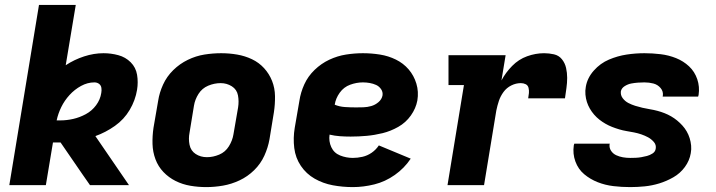

<svg xmlns="http://www.w3.org/2000/svg" viewBox="-20 -755 2920 783"><path d="M18 0H167L196 -174Q208 -174 219 -174H227L317 -43L347 0H506L369 -200Q411 -215 448.5 -241.5Q486 -268 509 -307Q532 -346 539 -389Q544 -420 539 -450Q534 -480 513 -501Q492 -522 462.5 -530Q433 -538 402 -538Q363 -538 323 -525Q283 -512 248 -489L289 -735H139ZM226 -264Q219 -264 211 -264Q217 -292 230 -318.5Q243 -345 263.5 -367.5Q284 -390 310.5 -404.5Q337 -419 365 -419Q376 -419 384 -413Q392 -407 393.5 -396.5Q395 -386 393 -376Q389 -349 372 -326Q355 -303 330 -289.5Q305 -276 278.5 -270Q252 -264 226 -264Z M821 8Q855 8 889.5 2Q924 -4 957 -19.5Q990 -35 1016.5 -61Q1043 -87 1058 -120Q1073 -153 1079 -187L1097 -297Q1102 -330 1101.5 -363Q1101 -396 1089.5 -425Q1078 -454 1057 -477Q1036 -500 1007.5 -513.5Q979 -527 947 -532.5Q915 -538 882 -538Q848 -538 813.5 -532.5Q779 -527 746 -511Q713 -495 686.5 -469Q660 -443 645 -410Q630 -377 625 -344L606 -234Q601 -200 602 -167.5Q603 -135 614 -105.5Q625 -76 646.5 -53.5Q668 -31 696 -17Q724 -3 756 2.5Q788 8 821 8ZM824 -114Q798 -114 778 -127Q758 -140 753 -164.5Q748 -189 753 -214L771 -324Q775 -349 789.5 -372Q804 -395 829 -405.5Q854 -416 880 -416Q905 -416 925.5 -403Q946 -390 950.5 -366Q955 -342 951 -317L932 -207Q928 -182 913.5 -158.5Q899 -135 874 -124.5Q849 -114 824 -114Z M1419 8Q1462 8 1506.5 -3Q1551 -14 1590 -41.5Q1629 -69 1655 -108L1525 -162Q1513 -144 1495.5 -132Q1478 -120 1458 -115.5Q1438 -111 1419 -111Q1392 -111 1367 -121Q1342 -131 1331 -155Q1320 -179 1324 -206Q1345 -201 1366.5 -199.5Q1388 -198 1410 -198Q1443 -198 1475.5 -201Q1508 -204 1540.5 -212Q1573 -220 1604 -237.5Q1635 -255 1655.5 -284Q1676 -313 1682 -345Q1688 -381 1678 -414Q1668 -447 1646.5 -472Q1625 -497 1594.5 -512Q1564 -527 1529.5 -532.5Q1495 -538 1460 -538Q1426 -538 1391 -532.5Q1356 -527 1323 -511.5Q1290 -496 1263 -470Q1236 -444 1221 -411Q1206 -378 1201 -344L1182 -234Q1175 -192 1180 -151.5Q1185 -111 1207 -78.5Q1229 -46 1263 -26.5Q1297 -7 1337 0.5Q1377 8 1419 8ZM1432 -317Q1409 -317 1386.5 -318.5Q1364 -320 1345 -328Q1349 -354 1365.5 -377Q1382 -400 1408 -409.5Q1434 -419 1460 -419Q1474 -419 1488 -416.5Q1502 -414 1514 -408.5Q1526 -403 1534 -391.5Q1542 -380 1540 -366Q1537 -350 1523.5 -338.5Q1510 -327 1494 -322.5Q1478 -318 1462.5 -317.5Q1447 -317 1432 -317Z M1805 0H1954L2004 -304Q2008 -324 2014.5 -343.5Q2021 -363 2033.5 -380Q2046 -397 2065 -406.5Q2084 -416 2104 -416Q2115 -416 2124 -411.5Q2133 -407 2135.5 -396.5Q2138 -386 2137 -375.5Q2136 -365 2134 -354H2284Q2287 -375 2290 -396Q2293 -417 2293 -437.5Q2293 -458 2288.5 -478Q2284 -498 2271.5 -513.5Q2259 -529 2239 -533.5Q2219 -538 2199 -538Q2164 -538 2129.5 -525.5Q2095 -513 2068.5 -486Q2042 -459 2025 -427L2042 -530H1809V-408H1872Z M2550 8Q2579 8 2609 5Q2639 2 2668.5 -7Q2698 -16 2726 -32Q2754 -48 2773 -74Q2792 -100 2797 -130Q2800 -146 2798.5 -161.5Q2797 -177 2792.5 -191.5Q2788 -206 2780.5 -219Q2773 -232 2763 -243Q2753 -254 2741.5 -263.5Q2730 -273 2717 -280.5Q2704 -288 2690 -293.5Q2676 -299 2661 -303Q2646 -307 2630.5 -309.5Q2615 -312 2600 -315.5Q2585 -319 2570.5 -323.5Q2556 -328 2542.5 -335Q2529 -342 2519.5 -354.5Q2510 -367 2512 -383Q2515 -396 2528 -404Q2541 -412 2554.5 -414.5Q2568 -417 2581.5 -418Q2595 -419 2608 -419Q2627 -419 2644.5 -414.5Q2662 -410 2674 -396Q2686 -382 2683 -363Q2683 -362 2682 -361H2827Q2828 -364 2829 -368Q2834 -401 2823.5 -432Q2813 -463 2790 -484.5Q2767 -506 2737 -518Q2707 -530 2674 -534Q2641 -538 2608 -538Q2572 -538 2535.5 -532.5Q2499 -527 2463.5 -512Q2428 -497 2401.5 -467Q2375 -437 2369 -401Q2366 -385 2367.5 -369Q2369 -353 2373.5 -339Q2378 -325 2385.5 -312Q2393 -299 2403 -287.5Q2413 -276 2424.5 -267Q2436 -258 2449 -250.5Q2462 -243 2476 -237.5Q2490 -232 2505 -227.5Q2520 -223 2535 -220.5Q2550 -218 2565.5 -215Q2581 -212 2595.5 -207Q2610 -202 2623 -195Q2636 -188 2646.5 -176Q2657 -164 2654 -148Q2652 -136 2641 -129Q2630 -122 2618.5 -119Q2607 -116 2595.5 -114Q2584 -112 2572.5 -111.5Q2561 -111 2550 -111Q2535 -111 2520.5 -113.5Q2506 -116 2493 -122Q2480 -128 2472 -140Q2464 -152 2466 -167L2467 -169H2322Q2321 -166 2320 -162Q2315 -128 2326.5 -96.5Q2338 -65 2362.5 -44.5Q2387 -24 2417.5 -12Q2448 0 2481.5 4Q2515 8 2550 8Z"/></svg>

Font: Iosevka Sparkle Heavy
Style: Italic
Weight: 900
Italic angle: -9°
Designer: Belleve Invis
Foundry: Belleve Invis
Version: Version 4.5.0; ttfautohint (v1.8.3)